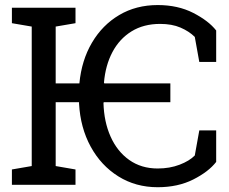

<svg xmlns="http://www.w3.org/2000/svg" viewBox="-20 -742 921 771"><path d="M613.3 9.8Q524.9 9.8 455.3 -33.7Q385.7 -77.1 344.2 -153.1Q302.7 -229 297.4 -326.2V-331.5H203.6V-75.2L283.2 -61.5V0H27.8V-61.5L107.4 -75.2V-635.3L27.8 -648.9V-710.9H283.2V-648.9L203.6 -635.3V-407.2H298.8Q307.6 -500 349.4 -570.8Q391.1 -641.6 458.7 -681.6Q526.4 -721.7 613.3 -721.7Q694.3 -721.7 755.9 -690.2Q817.4 -658.7 848.1 -619.6V-493.2H780.3L762.2 -593.8Q738.8 -616.7 704.6 -631.3Q670.4 -646 623 -646Q556.6 -646 508.1 -616Q459.5 -585.9 431.4 -532.7Q403.3 -479.5 397.5 -410.2L398.9 -407.2H664.1V-331.5H397L395.5 -329.1Q397.5 -252.9 424.1 -193.4Q450.7 -133.8 499 -99.6Q547.4 -65.4 613.3 -65.4Q661.6 -65.4 701.2 -80.6Q740.7 -95.7 762.2 -117.7L780.3 -218.3H848.1V-91.8Q817.4 -52.2 755.9 -21.2Q694.3 9.8 613.3 9.8Z"/></svg>

Font: Roboto Slab
Style: Regular
Weight: 400
Designer: Google
Version: Version 2.000; ttfautohint (v1.8.1.43-b0c9)